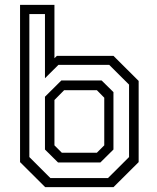

<svg xmlns="http://www.w3.org/2000/svg" viewBox="-20 -770 646 790"><path d="M166 0 62.5 -103V-750H204V-530.5L214 -540H447L550.5 -437V-103L447 0ZM218.8 -101.5 165 -154.8V-372L232.5 -439H398L446.8 -391V-154.8L393 -101.5ZM234.5 -141.5H378.5L409 -172V-368L378.5 -399H244L204 -358.5V-172ZM187.5 -37.2H424.2L511 -123.8V-421.8L429.2 -503.2H220.5L165 -448V-712.2H100.8V-123.8Z"/></svg>

Font: Tourney Thin
Style: Regular
Weight: 100
Designer: Tyler Finck
Foundry: Etcetera Type Co
Version: Version 1.015